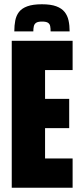

<svg xmlns="http://www.w3.org/2000/svg" viewBox="-20 -879 387 899"><path d="M35 0V-688H320V-551H191V-416H304V-279H191V-137H320V0ZM176 -859Q218 -859 243.5 -849.5Q269 -840 282.5 -823Q296 -806 301 -783Q306 -760 306 -732H217Q217 -746 215 -756.5Q213 -767 204.5 -772.5Q196 -778 177 -778Q158 -778 149.5 -772.5Q141 -767 138.5 -756.5Q136 -746 136 -732H47Q47 -760 51.5 -783Q56 -806 69 -823Q82 -840 108 -849.5Q134 -859 176 -859Z"/></svg>

Font: Saira ExtraCondensed Black
Style: Regular
Weight: 900
Width: 2
Designer: Hector Gatti with collaboration of the Omnibus-Type team
Foundry: Omnibus-Type
Version: Version 1.101